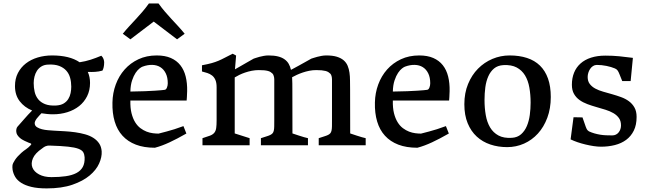

<svg xmlns="http://www.w3.org/2000/svg" viewBox="-20 -823 3673 1088"><path d="M72.3 -76.2Q71.3 -82 72.8 -90.6Q74.2 -99.1 78.6 -104.5Q98.6 -126.5 118.4 -149.7Q138.2 -172.9 162.1 -196.8Q118.2 -214.8 91.6 -249.5Q64.9 -284.2 64.9 -335.4Q64.9 -377 81.5 -409.2Q98.1 -441.4 126.7 -463.6Q155.3 -485.8 193.6 -497.3Q231.9 -508.8 275.4 -508.8Q324.2 -508.8 363.5 -499.3Q402.8 -489.7 431.2 -470.2Q463.9 -475.1 493.4 -484.6Q522.9 -494.1 554.2 -507.3Q563 -499 566.7 -488.5Q570.3 -478 570.3 -470.2Q570.3 -454.6 567.6 -442.4Q564.9 -430.2 560.5 -422.9Q539.1 -417 518.6 -415.8Q498 -414.6 477.5 -415.5Q490.2 -387.7 490.2 -353Q490.2 -311 473.6 -277.8Q457 -244.6 428.5 -221.9Q399.9 -199.2 361.8 -187.3Q323.7 -175.3 280.3 -175.3Q263.2 -175.3 246.8 -177Q230.5 -178.7 214.8 -181.2Q208.5 -174.3 201.4 -166.7Q194.3 -159.2 188.5 -151.6Q182.6 -144 179.2 -136.2Q175.8 -128.4 176.8 -122.1Q178.2 -109.4 189.9 -102.1Q201.7 -94.7 218 -90.6Q234.4 -86.4 253.2 -85Q272 -83.5 287.6 -82.5Q315.9 -81.1 346.4 -79.3Q377 -77.6 406.2 -73.5Q435.5 -69.3 461.9 -62Q488.3 -54.7 508.5 -42Q528.8 -29.3 541.5 -10.7Q554.2 7.8 556.2 34.7Q558.1 66.9 541.7 103.5Q525.4 140.1 487.8 171.6Q450.2 203.1 389.9 223.9Q329.6 244.6 244.6 244.6Q193.4 244.6 158 236.1Q122.6 227.5 99.9 212.9Q77.1 198.2 65.9 179Q54.7 159.7 51.3 138.7Q49.3 123 50.8 113.3Q52.2 102.5 64.9 83.3Q77.6 64 101.1 43Q113.8 31.7 127.7 22.5Q141.6 13.2 154.3 -1Q158.2 -4.9 157 -7.3Q155.8 -9.8 151.9 -11.2Q146.5 -12.7 142.6 -14.4Q138.7 -16.1 135.5 -17.6Q132.3 -19 128.4 -20.8Q124.5 -22.5 119.1 -24.9Q112.3 -27.8 104.2 -33Q96.2 -38.1 89.4 -44.7Q82.5 -51.3 77.6 -59.3Q72.8 -67.4 72.3 -76.2ZM297.9 -225.1Q324.2 -226.6 340.8 -236.6Q357.4 -246.6 366.9 -262Q376.5 -277.3 380.1 -295.7Q383.8 -314 383.8 -332Q383.8 -358.4 377.4 -381.8Q371.1 -405.3 355.7 -422.6Q340.3 -439.9 315.2 -449.5Q290 -459 252.4 -457Q230 -456.1 214.4 -446.3Q198.7 -436.5 189.2 -421.6Q179.7 -406.7 175.3 -388.4Q170.9 -370.1 170.9 -352.1Q170.9 -325.7 176.5 -302Q182.1 -278.3 196.5 -260.5Q210.9 -242.7 235.6 -232.9Q260.3 -223.1 297.9 -225.1ZM218.8 18.1Q178.7 45.4 166.5 74.2Q154.3 103 163.8 126.7Q173.3 150.4 201.7 165.5Q230 180.7 271.5 180.7Q316.9 180.7 352.5 175.5Q388.2 170.4 412.6 157.7Q437 145 449 123.3Q460.9 101.6 459.5 68.4Q458.5 51.8 451.7 39.8Q444.8 27.8 424.3 20Q403.8 12.2 365.5 8.1Q327.1 3.9 263.7 2Q254.4 1.5 247.6 2.9Q240.7 4.4 235.6 6.8Q230.5 9.3 226.6 12.2Q222.7 15.1 218.8 18.1Z M617.2 -242.2Q618.2 -295.9 636 -344.2Q653.8 -392.6 686.3 -429.2Q718.8 -465.8 764.6 -487.3Q810.5 -508.8 868.2 -508.8Q915 -508.8 948 -494.4Q981 -480 1002 -453.4Q1022.9 -426.8 1032.2 -389.4Q1041.5 -352.1 1040.5 -306.2Q1040 -299.3 1039.8 -290.3Q1039.6 -281.2 1039.1 -272.9Q1038.6 -263.7 1037.6 -253.4H718.8Q717.8 -211.4 725.3 -181.4Q732.9 -151.4 745.8 -130.4Q758.8 -109.4 775.9 -96.7Q793 -84 810.8 -77.1Q828.6 -70.3 846.2 -68.1Q863.8 -65.9 878.4 -65.9Q899.9 -71.3 923.3 -77.6Q943.8 -83 968.8 -90.8Q993.7 -98.6 1019.5 -108.4L1036.1 -66.4Q1009.3 -51.3 985.8 -38.8Q962.4 -26.4 940.7 -16.4Q918.9 -6.3 898.7 1.2Q878.4 8.8 857.9 14.2Q795.4 14.2 749.8 -3.4Q704.1 -21 674.1 -54Q644 -86.9 629.9 -134.5Q615.7 -182.1 617.2 -242.2ZM718.8 -304.2Q767.1 -304.7 801.3 -306.2Q835.4 -307.6 858.2 -309.1Q880.9 -310.5 894 -311.8Q907.2 -313 913.1 -314Q921.4 -314.9 926 -326.7Q930.7 -338.4 930.7 -351.1Q930.7 -384.3 919.4 -407.2Q908.2 -430.2 888.7 -442.4Q869.1 -454.6 843 -455.3Q816.9 -456.1 787.6 -445.3Q781.7 -443.4 770.8 -435.1Q759.8 -426.8 748.5 -410.2Q737.3 -393.6 728.5 -367.4Q719.7 -341.3 718.8 -304.2ZM675.8 -631.8Q694.8 -655.3 713.4 -675.3Q731.9 -695.3 750.2 -715.1Q768.6 -734.9 786.9 -756.1Q805.2 -777.3 823.7 -803.2H878.4Q897 -777.3 915.3 -756.1Q933.6 -734.9 951.9 -715.1Q970.2 -695.3 988.8 -675.3Q1007.3 -655.3 1026.4 -631.8L983.4 -600.1L851.1 -700.7L718.8 -600.1Z M1127.4 -40Q1154.3 -48.3 1170.2 -54.4Q1186 -60.5 1194.3 -70.6Q1202.6 -80.6 1205.1 -97.2Q1207.5 -113.8 1207.5 -142.6V-328.6Q1207.5 -354.5 1200.4 -370.4Q1193.4 -386.2 1181.6 -395.3Q1169.9 -404.3 1155 -409.2Q1140.1 -414.1 1124.5 -418V-453.1Q1158.2 -459.5 1179.2 -465.3Q1200.2 -471.2 1217.5 -478.5Q1234.9 -485.8 1252.9 -495.4Q1271 -504.9 1298.3 -518.6L1317.9 -508.3L1311.5 -430.2Q1328.1 -439.5 1345.7 -449.7Q1360.8 -458.5 1379.6 -469.2Q1398.4 -480 1417.5 -490.7Q1422.4 -492.2 1430.9 -495.1Q1439.5 -498 1450.4 -501Q1461.4 -503.9 1474.6 -506.3Q1487.8 -508.8 1501.5 -508.8Q1533.2 -508.8 1555.4 -503.2Q1577.6 -497.6 1592.5 -486.8Q1607.4 -476.1 1616 -461.2Q1624.5 -446.3 1628.9 -427.2Q1631.8 -428.7 1643.6 -435.1Q1655.3 -441.4 1671.9 -450.4Q1688.5 -459.5 1707.5 -470.2Q1726.6 -481 1744.1 -490.7Q1749 -492.2 1757.8 -495.1Q1766.6 -498 1777.8 -501Q1789.1 -503.9 1802 -506.3Q1814.9 -508.8 1829.1 -508.8Q1864.7 -508.8 1888.7 -501.5Q1912.6 -494.1 1927.5 -481.2Q1942.4 -468.3 1950 -450.2Q1957.5 -432.1 1960.4 -411.1Q1963.4 -390.1 1963.4 -366.5Q1963.4 -342.8 1963.9 -318.4L1964.4 -66.9Q1983.9 -60.1 2001 -54.7Q2015.6 -49.8 2030 -45.7Q2044.4 -41.5 2052.2 -40V0H1786.1V-40Q1804.7 -46.4 1817.6 -50.3Q1830.6 -54.2 1838.9 -58.3Q1847.2 -62.5 1851.8 -67.9Q1856.4 -73.2 1858.6 -82.8Q1860.8 -92.3 1861.1 -106.7Q1861.3 -121.1 1861.3 -143.6V-372.6Q1861.3 -382.3 1858.9 -391.6Q1856.4 -400.9 1852.1 -405.3Q1846.7 -410.6 1840.3 -414.6Q1834 -418.5 1824.7 -420.9Q1815.4 -423.3 1802.5 -424.6Q1789.6 -425.8 1771.5 -425.8Q1752 -425.8 1732.4 -421.9Q1712.9 -418 1695.1 -411.9Q1677.2 -405.8 1661.9 -398.7Q1646.5 -391.6 1635.3 -385.3Q1636.2 -368.2 1636.5 -349.9Q1636.7 -331.5 1636.7 -313.5L1637.2 -66.9Q1656.7 -60.1 1673.8 -54.7Q1688.5 -49.8 1702.9 -45.7Q1717.3 -41.5 1725.1 -40V0H1458.5V-40Q1477.5 -46.4 1490.5 -50.3Q1503.4 -54.2 1511.7 -58.3Q1520 -62.5 1524.7 -67.9Q1529.3 -73.2 1531.5 -82.8Q1533.7 -92.3 1533.9 -106.7Q1534.2 -121.1 1534.2 -143.6V-372.6Q1534.2 -382.3 1531.5 -391.6Q1528.8 -400.9 1524.9 -405.3Q1519.5 -410.6 1513.4 -414.6Q1507.3 -418.5 1498.5 -420.9Q1489.7 -423.3 1477.3 -424.6Q1464.8 -425.8 1446.8 -425.8Q1426.3 -425.8 1406.5 -421.9Q1386.7 -418 1368.9 -411.9Q1351.1 -405.8 1335.9 -398.4Q1320.8 -391.1 1310.1 -384.3V-66.9L1394.5 -40V0H1127.4Z M2104.5 -242.2Q2105.5 -295.9 2123.3 -344.2Q2141.1 -392.6 2173.6 -429.2Q2206.1 -465.8 2252 -487.3Q2297.9 -508.8 2355.5 -508.8Q2402.3 -508.8 2435.3 -494.4Q2468.3 -480 2489.3 -453.4Q2510.3 -426.8 2519.5 -389.4Q2528.8 -352.1 2527.8 -306.2Q2527.3 -299.3 2527.1 -290.3Q2526.9 -281.2 2526.4 -272.9Q2525.9 -263.7 2524.9 -253.4H2206.1Q2205.1 -211.4 2212.6 -181.4Q2220.2 -151.4 2233.2 -130.4Q2246.1 -109.4 2263.2 -96.7Q2280.3 -84 2298.1 -77.1Q2315.9 -70.3 2333.5 -68.1Q2351.1 -65.9 2365.7 -65.9Q2387.2 -71.3 2410.6 -77.6Q2431.2 -83 2456.1 -90.8Q2481 -98.6 2506.8 -108.4L2523.4 -66.4Q2496.6 -51.3 2473.1 -38.8Q2449.7 -26.4 2428 -16.4Q2406.2 -6.3 2386 1.2Q2365.7 8.8 2345.2 14.2Q2282.7 14.2 2237.1 -3.4Q2191.4 -21 2161.4 -54Q2131.3 -86.9 2117.2 -134.5Q2103 -182.1 2104.5 -242.2ZM2206.1 -304.2Q2254.4 -304.7 2288.6 -306.2Q2322.8 -307.6 2345.5 -309.1Q2368.2 -310.5 2381.3 -311.8Q2394.5 -313 2400.4 -314Q2408.7 -314.9 2413.3 -326.7Q2418 -338.4 2418 -351.1Q2418 -384.3 2406.7 -407.2Q2395.5 -430.2 2376 -442.4Q2356.4 -454.6 2330.3 -455.3Q2304.2 -456.1 2274.9 -445.3Q2269 -443.4 2258.1 -435.1Q2247.1 -426.8 2235.8 -410.2Q2224.6 -393.6 2215.8 -367.4Q2207 -341.3 2206.1 -304.2Z M2611.3 -232.4Q2611.3 -295.9 2632.3 -346.9Q2653.3 -397.9 2688.7 -433.8Q2724.1 -469.7 2770.5 -489.3Q2816.9 -508.8 2867.7 -508.8Q2922.9 -508.8 2966.3 -494.6Q3009.8 -480.5 3039.8 -451.2Q3069.8 -421.9 3085.4 -377.7Q3101.1 -333.5 3101.1 -273.4Q3101.1 -208.5 3081.5 -156Q3062 -103.5 3028.3 -66.4Q2994.6 -29.3 2949.7 -9.3Q2904.8 10.7 2853.5 10.7Q2802.7 10.7 2758.5 -4.2Q2714.4 -19 2681.6 -49.1Q2648.9 -79.1 2630.1 -124.8Q2611.3 -170.4 2611.3 -232.4ZM2725.6 -256.3Q2725.6 -210.9 2732.7 -170.7Q2739.7 -130.4 2757.3 -100.8Q2774.9 -71.3 2804.7 -55.2Q2834.5 -39.1 2880.4 -42Q2912.1 -43.9 2932.9 -62.3Q2953.6 -80.6 2965.6 -108.9Q2977.5 -137.2 2982.2 -171.9Q2986.8 -206.5 2986.8 -241.2Q2986.8 -286.6 2979.7 -326.7Q2972.7 -366.7 2955.1 -395.8Q2937.5 -424.8 2907.7 -440.7Q2877.9 -456.5 2832.5 -454.1Q2800.3 -452.1 2779.8 -435.1Q2759.3 -418 2747.1 -390.6Q2734.9 -363.3 2730.2 -328.4Q2725.6 -293.5 2725.6 -256.3Z M3230 -158.7 3280.8 -157.7 3299.3 -104.5Q3304.7 -89.8 3309.1 -85.4Q3313.5 -81.1 3317.4 -78.6Q3333.5 -71.3 3349.1 -66.9Q3364.7 -62.5 3380.9 -59.8Q3397 -57.1 3414.1 -56.4Q3431.2 -55.7 3449.7 -55.7Q3460.9 -55.7 3470.2 -60.3Q3479.5 -64.9 3485.8 -73Q3492.2 -81.1 3495.6 -91.1Q3499 -101.1 3499 -112.3Q3499 -137.7 3487.1 -154.3Q3475.1 -170.9 3455.6 -182.1Q3436 -193.4 3410.9 -201.2Q3385.7 -209 3359.9 -216.3Q3334 -223.6 3308.8 -232.9Q3283.7 -242.2 3264.2 -256.1Q3244.6 -270 3232.7 -290.8Q3220.7 -311.5 3220.7 -342.8Q3220.7 -380.9 3233.2 -411.4Q3245.6 -441.9 3269.8 -463.4Q3293.9 -484.9 3329.3 -496.3Q3364.7 -507.8 3410.6 -507.8Q3451.2 -507.8 3488.8 -504.2Q3526.4 -500.5 3566.4 -495.1L3553.7 -363.8H3505.9L3491.2 -400.4Q3485.8 -414.6 3480.5 -422.6Q3475.1 -430.7 3464.8 -435.1Q3444.3 -443.8 3416.7 -449.5Q3389.2 -455.1 3361.8 -455.1Q3350.1 -455.1 3340.3 -448.7Q3330.6 -442.4 3324 -432.4Q3317.4 -422.4 3313.7 -410.4Q3310.1 -398.4 3310.1 -386.7Q3310.1 -362.8 3322 -347.2Q3334 -331.5 3353.5 -321Q3373 -310.5 3397.9 -303.5Q3422.9 -296.4 3448.7 -289.1Q3474.6 -281.7 3499.5 -272.7Q3524.4 -263.7 3543.9 -249.3Q3563.5 -234.9 3575.4 -213.6Q3587.4 -192.4 3587.4 -160.6Q3587.4 -114.7 3571.5 -82.8Q3555.7 -50.8 3528.3 -30.5Q3501 -10.3 3464.1 -1Q3427.2 8.3 3385.7 8.3Q3367.2 8.3 3344.2 4.9Q3321.3 1.5 3297.9 -4.2Q3274.4 -9.8 3252.4 -17.3Q3230.5 -24.9 3213.4 -33.2Z"/></svg>

Font: Donegal One
Style: Regular
Weight: 400
Designer: Gary Lonergan
Foundry: Sorkin Type Co.
Version: Version 1.004